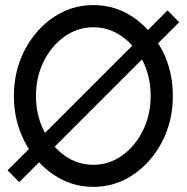

<svg xmlns="http://www.w3.org/2000/svg" viewBox="-20 -727 735 756"><path d="M501 -547.4Q482.9 -567.4 460.9 -583Q409.7 -619.6 347.7 -619.6Q285.2 -619.6 233.9 -583Q182.6 -546.4 152.1 -485.1Q121.6 -423.8 121.6 -349.1Q121.6 -274.4 152.3 -212.9Q154.3 -208 157.2 -203.6ZM538.6 -492.7 195.3 -149.4Q212.9 -129.9 233.9 -114.7Q285.2 -78.1 347.7 -78.1Q409.7 -78.1 460.9 -114.7Q512.2 -151.4 542.7 -212.9Q573.2 -274.4 573.2 -349.1Q573.2 -423.8 543 -485.4Q541 -489.3 538.6 -492.7ZM562.5 -608.9 639.6 -686 685.5 -639.6 602.5 -556.6Q610.8 -543.5 618.7 -529.3Q660.6 -447.8 660.6 -349.1Q660.6 -250.5 618.4 -169.2Q576.2 -87.9 505.1 -39.6Q434.1 8.8 347.7 8.8Q261.2 8.8 190.4 -39.6Q159.2 -60.5 133.8 -87.9L55.7 -9.8L9.8 -56.2L93.8 -140.1Q85 -153.8 77.1 -169.4Q34.7 -250.5 34.7 -349.1Q34.7 -447.8 76.9 -529.1Q119.1 -610.4 190.2 -658.7Q261.2 -707 347.7 -707Q434.1 -707 505.4 -658.7Q536.6 -637.2 562.5 -608.9Z"/></svg>

Font: Qaz
Style: Regular
Weight: 400
Designer: GGBotNet
Foundry: f0n7
Version: 0.70